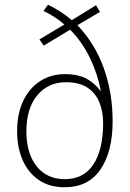

<svg xmlns="http://www.w3.org/2000/svg" viewBox="-20 -778 547 808"><path d="M182 -758Q240 -730 282 -693L384 -756L401 -728L306 -672Q380 -594 417 -490.5Q454 -387 454 -268Q454 -139 402.5 -64.5Q351 10 253 10Q187 10 142.5 -21Q98 -52 75 -105Q52 -158 52 -226Q52 -300 78 -354Q104 -408 149.5 -437Q195 -466 253 -466Q311 -466 346.5 -445.5Q382 -425 402 -396L404 -397Q391 -467 358 -535Q325 -603 275 -653L164 -586L146 -612L251 -675Q213 -708 163 -732ZM257 -432Q183 -432 137 -377Q91 -322 91 -225Q91 -133 134 -78.5Q177 -24 253 -24Q332 -24 373 -86Q414 -148 414 -262Q414 -305 399.5 -344Q385 -383 350.5 -407.5Q316 -432 257 -432Z"/></svg>

Font: Noto Sans Lao Looped SemiCondensed ExtraLight
Style: Regular
Weight: 200
Width: 4
Designer: Mark Frömberg, Ben Mitchell
Foundry: The Fontpad Ltd
Version: Version 1.002; ttfautohint (v1.8.4.7-5d5b)